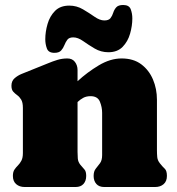

<svg xmlns="http://www.w3.org/2000/svg" viewBox="-20 -750 711 770"><path d="M250 -515.6Q270 -515.6 280.5 -501.7Q291 -487.8 291 -469.2V-424.3Q329.6 -460 376 -487.8Q422.4 -515.6 467.8 -515.6Q515.1 -515.6 546.4 -492.2Q577.6 -468.8 593.5 -431.2Q609.4 -393.6 609.4 -350.1V-147Q609.4 -133.3 610.6 -120.1Q611.8 -106.9 621.1 -95.2Q632.3 -81.1 640.9 -73.2Q649.4 -65.4 649.4 -44.4Q649.4 -22.9 636.2 -11.5Q623 0 602.1 0H397.9Q377.4 0 366.5 -12.2Q355.5 -24.4 355.5 -44.4Q355.5 -63 364 -73.5Q372.6 -84 381.1 -95.5Q389.6 -106.9 389.6 -127.9V-297.4Q389.6 -320.3 380.6 -342.3Q371.6 -364.3 343.3 -364.3Q326.2 -364.3 314 -357.7Q301.8 -351.1 291 -340.8V-141.1Q291 -127.9 292 -114.5Q293 -101.1 301.8 -89.8Q312 -77.6 318.8 -70.1Q325.7 -62.5 325.7 -44.4Q325.7 -24.4 314.7 -12.2Q303.7 0 283.2 0H79.1Q58.1 0 44.9 -11.5Q31.7 -22.9 31.7 -44.4Q31.7 -60.5 37.8 -69.6Q43.9 -78.6 51.8 -86.4Q59.6 -94.2 65.7 -105.5Q71.8 -116.7 71.8 -136.2V-317.4Q71.8 -339.4 64.9 -350.6Q58.1 -361.8 48.8 -368.4Q39.6 -375 32.7 -382.8Q25.9 -390.6 25.9 -406.2Q25.9 -425.3 38.6 -436.3Q51.3 -447.3 66.9 -453.6L172.4 -496.1Q190.9 -503.9 210.2 -509.8Q229.5 -515.6 250 -515.6ZM414.6 -540.5Q384.8 -540.5 359.6 -555.4Q334.5 -570.3 313.5 -585.2Q292.5 -600.1 273.9 -600.1Q257.3 -600.1 250.2 -590.8Q243.2 -581.5 238.3 -569.1Q233.4 -556.6 225.1 -547.4Q216.8 -538.1 198.2 -538.1Q174.3 -538.1 168 -555.7Q161.6 -573.2 161.6 -592.3Q161.6 -622.6 170.7 -653.8Q179.7 -685.1 200.7 -706.3Q221.7 -727.5 257.8 -727.5Q287.6 -727.5 312.7 -712.6Q337.9 -697.8 359.1 -682.9Q380.4 -668 398.4 -668Q416 -668 423.1 -677.2Q430.2 -686.5 434.1 -699Q438 -711.4 446.3 -720.7Q454.6 -730 474.1 -730Q498 -730 504.4 -712.6Q510.7 -695.3 510.7 -676.3Q510.7 -646.5 501.7 -615Q492.7 -583.5 471.7 -562Q450.7 -540.5 414.6 -540.5Z"/></svg>

Font: Caprasimo
Style: Regular
Weight: 400
Designer: The DocRepair Project, Phaedra Charles, Flavia Zimbardi
Foundry: Google
Version: Version 1.001